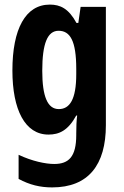

<svg xmlns="http://www.w3.org/2000/svg" viewBox="-20 -576 541 836"><path d="M197 -556C91 -556 34 -450 34 -269C34 -98 89 10 191 10C237 10 276 -7 312 -73H316C313 -51 312 -22 312 5V12C312 107 279 138 216 138C179 138 120 126 61 98V203C109 229 155 240 207 240C365 240 441 142 441 -31V-546H331L321 -476H313C279 -539 242 -556 197 -556ZM235 -442C285 -442 312 -399 312 -276V-253C312 -142 283 -101 236 -101C187 -101 164 -156 164 -268C164 -387 187 -442 235 -442Z"/></svg>

Font: Noto Sans Tamil ExtraCondensed
Style: Bold
Weight: 700
Width: 2
Designer: Jelle Bosma - Monotype Design Team
Foundry: Monotype Imaging Inc.
Version: Version 2.004